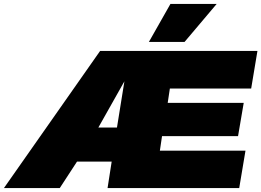

<svg xmlns="http://www.w3.org/2000/svg" viewBox="-64 -960 1334 980"><path d="M485 0 506 -135H329L241 0H-44L447 -700H1250L1218 -508H803L792 -435H1180L1151 -265H763L752 -191H1189L1157 0ZM438 -309H533L571 -545ZM696 -746 806 -940H1042L878 -746Z"/></svg>

Font: Georama Expanded Black
Style: Italic
Weight: 900
Width: 7
Italic angle: -9°
Designer: Jean-Baptiste Levee
Foundry: Production Type
Version: Version 1.000